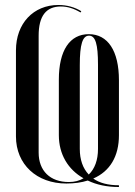

<svg xmlns="http://www.w3.org/2000/svg" viewBox="-20 -728 541 770"><path d="M135 -585C135 -664 165 -702 224 -702C251 -702 276 -694 303 -678L306 -683C280 -699 249 -708 214 -708C114 -708 44 -634 44 -526V-181C44 -69 127 8 246 8C278 8 307 4 332 -4C367 13 409 22 457 22V15C414 15 379 6 354 -12C421 -41 457 -101 457 -186V-406C457 -525 412 -591 336 -591C260 -591 216 -526 216 -409V-186C216 -109 253 -48 315 -13C298 -3 279 2 256 2C181 2 135 -43 135 -116ZM336 -28C312 -53 300 -88 300 -131V-467C300 -550 311 -585 337 -585C363 -585 373 -551 373 -468V-131C373 -86 360 -51 336 -28Z"/></svg>

Font: Moniqa SemBd Display
Style: Regular
Weight: 600
Designer: Rajesh Rajput
Foundry: Rajesh Rajput
Version: Version 1.000